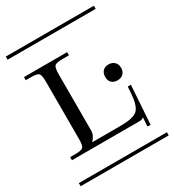

<svg xmlns="http://www.w3.org/2000/svg" viewBox="-181 -808 825 908"><g transform="rotate(-30 231.5 -354.0)"><path d="M-8.8 -708H472.2V-690.9H-8.8ZM-8.8 -17.1H472.2V0H-8.8ZM96.2 -196.8V-511.2Q96.2 -546.4 87.6 -555.2Q79.1 -564 43.9 -564H17.1V-581.1H252.9V-564H219.2Q184.1 -564 175 -555.2Q166 -546.4 166 -511.2V-205.1Q166 -176.8 144 -154.8V-152.8H286.1Q316.9 -152.8 335.7 -154.8Q354.5 -156.7 370.8 -162.6Q387.2 -168.5 395.8 -180.2Q404.3 -191.9 409.7 -210.4Q415 -229 417 -257.8L419.9 -296.9H437L422.9 -85.9L405.8 -86.9L409.2 -134.8H408.2Q403.3 -129.9 398.2 -128.4Q393.1 -127 380.9 -127H17.1V-144H43.9Q79.1 -144 87.6 -152.8Q96.2 -161.6 96.2 -196.8ZM393.1 -433.1Q412.6 -433.1 424.8 -421.4Q437 -409.7 437 -389.2Q437 -369.6 425.3 -357.9Q413.6 -346.2 393.1 -346.2Q373.5 -346.2 361.8 -357.4Q350.1 -368.7 350.1 -389.2Q350.1 -409.2 361.3 -421.1Q372.6 -433.1 393.1 -433.1Z"/></g></svg>

Font: FoglihtenFr02
Style: Regular
Weight: 500
Version: Version 0.68